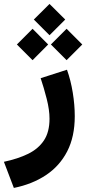

<svg xmlns="http://www.w3.org/2000/svg" viewBox="-46 -675 434 962"><path d="M202.1 -655.3 280.8 -577.1 202.1 -498.5 123.5 -577.1ZM287.6 -530.8 366.2 -452.1 287.6 -373.5 209 -452.1ZM117.2 -530.8 195.3 -452.1 117.2 -373.5 38.6 -452.1ZM23.4 266.6 -26.4 135.7Q44.4 120.6 95.5 95.5Q146.5 70.3 174.3 28.3Q202.1 -13.7 202.1 -80.1Q202.1 -124.5 188 -179.9Q173.8 -235.4 157.7 -283.2L289.6 -325.7Q308.6 -272.5 318.6 -210.9Q328.6 -149.4 328.6 -92.8Q328.6 9.8 290.8 83.3Q252.9 156.7 184.3 202.4Q115.7 248 23.4 266.6Z"/></svg>

Font: Vazirmatn FD NL ExtraBold
Style: Regular
Weight: 800
Designer: Saber Rastikerdar
Foundry: Saber Rastikerdar
Version: Version 33.003